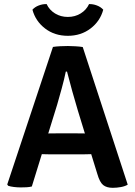

<svg xmlns="http://www.w3.org/2000/svg" viewBox="-20 -913 662 941"><path d="M236 -156.5Q229 -156.5 213 -156.8Q197 -157 185 -157.5L136 1Q124 4 110 4.8Q96 5.5 81.5 5.5Q65.5 5.5 48.5 3.5Q31.5 1.5 20 -2.5L15.5 -9L239.5 -683Q254.5 -685.5 275.8 -686.5Q297 -687.5 313 -687.5Q328 -687.5 349.5 -686.2Q371 -685 385.5 -682.5L606 -8Q593 0 572.5 3.8Q552 7.5 532.5 7.5Q502.5 7.5 485.5 -6.2Q468.5 -20 457 -60.5L427 -157.5Q415 -157 398.5 -156.8Q382 -156.5 375 -156.5ZM260 -399.5 216.5 -259Q227.5 -259 241.8 -259.2Q256 -259.5 262.5 -259.5H352Q358 -259.5 371.5 -259.2Q385 -259 396 -259L361.5 -371.5Q348.5 -414.5 334 -466.5Q319.5 -518.5 308.5 -562H302.5Q295 -525 282.2 -478.5Q269.5 -432 260 -399.5ZM486 -865.5Q471 -809.5 424 -773.5Q377 -737.5 312.5 -737.5Q247.5 -737.5 200.8 -773.5Q154 -809.5 139 -865.5Q151 -879 170 -886.2Q189 -893.5 208.5 -893Q222 -864 249.8 -847Q277.5 -830 312.5 -830Q347.5 -830 375.2 -847Q403 -864 416.5 -893Q436 -893.5 455 -886.2Q474 -879 486 -865.5Z"/></svg>

Font: Signika Negative SC SemiBold
Style: Regular
Weight: 600
Designer: Anna Giedryś
Foundry: Anna Giedryś
Version: Version 2.000; ttfautohint (v1.8.3) -l 8 -r 50 -G 200 -x 9 -